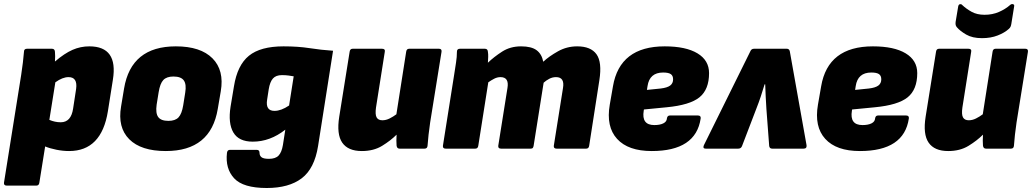

<svg xmlns="http://www.w3.org/2000/svg" viewBox="-36 -744 5165 961"><path d="M-2 185Q-18 185 -16 170L70 -369Q75 -402 78.5 -430.5Q82 -459 84 -485Q84 -500 99 -500H224Q238 -500 239 -485Q241 -464 239 -436Q287 -477 327 -494.5Q367 -512 411 -512Q556 -512 529 -345L504 -187Q472 12 310 12Q279 12 246.5 5.5Q214 -1 190 -11L161 170Q159 185 146 185ZM307 -358Q277 -358 241 -332L211 -144Q239 -132 268 -132Q320 -132 330 -201L345 -299Q353 -358 307 -358Z M794 12Q670 12 611 -47Q552 -106 570 -211L585 -301Q620 -512 844 -512Q968 -512 1027.5 -452Q1087 -392 1069 -287L1054 -199Q1019 12 794 12ZM807 -139Q841 -139 857.5 -156.5Q874 -174 881 -217L891 -280Q898 -322 884 -341.5Q870 -361 832 -361Q798 -361 781.5 -343.5Q765 -326 758 -282L748 -220Q742 -177 756 -158Q770 -139 807 -139Z M1383 -512Q1456 -512 1513.5 -503Q1571 -494 1631 -490L1556 -13Q1538 100 1474 148.5Q1410 197 1299 197Q1181 197 1136 148.5Q1091 100 1100 21Q1102 6 1115 6H1249Q1263 6 1263 21Q1263 35 1273 43Q1283 51 1310 51Q1343 51 1358.5 34.5Q1374 18 1380 -18L1392 -95Q1316 -35 1229 -35Q1159 -35 1132 -81Q1105 -127 1118 -210L1135 -312Q1152 -418 1210 -465Q1268 -512 1383 -512ZM1338 -189Q1371 -189 1411 -216L1434 -362Q1423 -364 1408 -366Q1393 -368 1375 -368Q1345 -368 1330 -351Q1315 -334 1309 -297L1301 -245Q1292 -189 1338 -189Z M1775 12Q1706 12 1677 -30Q1648 -72 1662 -160L1714 -485Q1716 -500 1729 -500H1876Q1893 -500 1890 -485L1846 -206Q1841 -171 1849 -156.5Q1857 -142 1878 -142Q1896 -142 1914 -151Q1932 -160 1948 -172L1997 -485Q1999 -500 2012 -500H2161Q2176 -500 2174 -485L2117 -131Q2112 -98 2109 -69.5Q2106 -41 2104 -15Q2103 0 2089 0H1964Q1951 0 1949 -15Q1947 -38 1949 -70Q1919 -40 1876.5 -14Q1834 12 1775 12Z M2195 0Q2179 0 2181 -15L2237 -369Q2242 -402 2246.5 -430.5Q2251 -459 2251 -485Q2251 -500 2266 -500H2391Q2405 -500 2406 -485Q2408 -473 2407.5 -459Q2407 -445 2406 -430Q2436 -459 2477 -485.5Q2518 -512 2572 -512Q2624 -512 2650 -492.5Q2676 -473 2683 -435Q2712 -462 2756.5 -487Q2801 -512 2853 -512Q2921 -512 2949.5 -472.5Q2978 -433 2964 -343L2913 -15Q2911 0 2898 0H2750Q2734 0 2736 -15L2782 -304Q2791 -358 2747 -358Q2729 -358 2713 -349.5Q2697 -341 2685 -330L2635 -15Q2634 -8 2631 -4Q2628 0 2620 0H2472Q2456 0 2458 -15L2504 -304Q2513 -358 2469 -358Q2453 -358 2437.5 -350Q2422 -342 2408 -332L2358 -15Q2356 0 2343 0Z M3226 12Q3108 12 3052.5 -49Q2997 -110 3016 -220L3032 -312Q3066 -512 3291 -512Q3397 -512 3455 -477Q3513 -442 3513 -378Q3513 -296 3465 -257Q3417 -218 3300 -207L3187 -196L3186 -190Q3174 -118 3239 -118Q3267 -118 3284 -126.5Q3301 -135 3302 -151Q3304 -166 3317 -166H3457Q3473 -166 3471 -151Q3447 12 3226 12ZM3202 -294 3271 -301Q3304 -305 3318.5 -316Q3333 -327 3333 -347Q3333 -365 3321.5 -373Q3310 -381 3283 -381Q3215 -381 3205 -313Z M3496 0Q3480 0 3487 -17L3720 -488Q3725 -500 3738 -500H3902Q3914 -500 3917 -488L4001 -17Q4003 0 3986 0H3829Q3816 0 3814 -13L3800 -199Q3798 -233 3796.5 -260.5Q3795 -288 3794 -322H3791Q3781 -289 3772 -261.5Q3763 -234 3750 -201L3678 -13Q3673 0 3659 0Z M4268 12Q4150 12 4094.5 -49Q4039 -110 4058 -220L4074 -312Q4108 -512 4333 -512Q4439 -512 4497 -477Q4555 -442 4555 -378Q4555 -296 4507 -257Q4459 -218 4342 -207L4229 -196L4228 -190Q4216 -118 4281 -118Q4309 -118 4326 -126.5Q4343 -135 4344 -151Q4346 -166 4359 -166H4499Q4515 -166 4513 -151Q4489 12 4268 12ZM4244 -294 4313 -301Q4346 -305 4360.5 -316Q4375 -327 4375 -347Q4375 -365 4363.5 -373Q4352 -381 4325 -381Q4257 -381 4247 -313Z M4710 12Q4641 12 4612 -30Q4583 -72 4597 -160L4649 -485Q4651 -500 4664 -500H4811Q4828 -500 4825 -485L4781 -206Q4776 -171 4784 -156.5Q4792 -142 4813 -142Q4831 -142 4849 -151Q4867 -160 4883 -172L4932 -485Q4934 -500 4947 -500H5096Q5111 -500 5109 -485L5052 -131Q5047 -98 5044 -69.5Q5041 -41 5039 -15Q5038 0 5024 0H4899Q4886 0 4884 -15Q4882 -38 4884 -70Q4854 -40 4811.5 -14Q4769 12 4710 12ZM4879 -553Q4831 -553 4800 -571Q4769 -589 4753 -608Q4749 -613 4747.5 -618.5Q4746 -624 4747 -634L4760 -712Q4762 -722 4769 -723Q4776 -724 4780 -719Q4800 -700 4827 -685Q4854 -670 4892 -670Q4931 -670 4963.5 -684Q4996 -698 5021 -720Q5027 -725 5034.5 -723Q5042 -721 5040 -712L5026 -625Q5025 -618 5022.5 -611.5Q5020 -605 5013 -599Q4992 -580 4957.5 -566.5Q4923 -553 4879 -553Z"/></svg>

Font: Sofia Sans ExtraBlack
Style: Italic
Weight: 1000
Italic angle: -9°
Designer: Botio Nikoltchev, Ani Petrova
Foundry: lettersoup
Version: Version 4.100; ttfautohint (v1.8.4.7-5d5b)